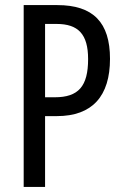

<svg xmlns="http://www.w3.org/2000/svg" viewBox="-20 -734 483 754"><path d="M205 -714H73V0H157V-278H203C343 -278 412 -357 412 -503C412 -646 346 -714 205 -714ZM202 -640C287 -640 326 -600 326 -502C326 -395 288 -352 195 -352H157V-640Z"/></svg>

Font: Noto Sans Lao Looped ExtraCondensed
Style: Regular
Weight: 400
Width: 2
Designer: Mark Frömberg, Ben Mitchell
Foundry: The Fontpad Ltd
Version: Version 1.002